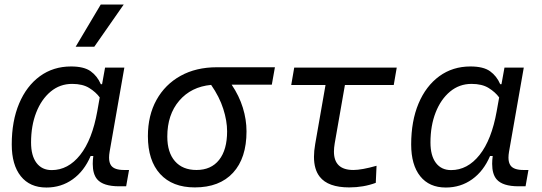

<svg xmlns="http://www.w3.org/2000/svg" viewBox="-20 -815 2384 845"><path d="M429.2 -444.3 442.4 -517.6H527.3L462.4 -147Q460 -132.8 460 -121.1Q460 -99.1 469.2 -86.4Q483.4 -66.9 525.9 -66.9H547.9L535.2 4.9H504.4Q434.1 4.9 407.7 -25.9Q388.2 -48.8 388.2 -93.8Q388.2 -109.9 390.6 -128.4H378.9Q350.6 -62 300 -25.9Q249.5 10.3 184.1 10.3Q111.3 10.3 71.5 -39.6Q31.7 -89.4 31.7 -179.2Q31.7 -282.2 64.2 -359.4Q96.7 -436.5 155.5 -479.5Q214.4 -522.5 292.5 -522.5Q349.6 -522.5 378.9 -501.5Q408.2 -480.5 423.8 -444.3ZM297.4 -445.8Q243.7 -445.8 202.9 -411.9Q162.1 -377.9 139.4 -319.8Q116.7 -261.7 116.7 -188Q116.7 -129.9 140.6 -98.1Q164.6 -66.4 207.5 -66.4Q279.8 -66.4 332.8 -133.1Q385.7 -199.7 408.2 -325.7L418.9 -386.2Q401.9 -409.7 372.8 -427.7Q343.8 -445.8 297.4 -445.8ZM313 -609.4 423.3 -794.9H524.4L395 -609.4Z M837.4 9.8Q738.8 9.8 684.8 -49.3Q630.9 -108.4 630.9 -215.8Q630.9 -307.1 668.7 -375.2Q706.5 -443.4 774.7 -481.2Q842.8 -519 934.1 -519H1189.9L1176.3 -442.4H999.5Q1032.7 -393.1 1048.8 -340.8Q1064.9 -288.6 1064.9 -236.8Q1064.9 -119.1 1005.6 -54.7Q946.3 9.8 837.4 9.8ZM909.2 -441.4Q821.3 -433.1 768.8 -371.8Q716.3 -310.5 716.3 -213.9Q716.3 -144 750 -105.5Q783.7 -66.9 844.7 -66.9Q909.2 -66.9 944.3 -111.3Q979.5 -155.8 979.5 -236.8Q979.5 -283.2 962.6 -335.9Q945.8 -388.7 909.2 -441.4Z M1517.1 9.8Q1423.8 9.8 1387.2 -37.1Q1361.8 -69.3 1361.8 -125Q1361.8 -150.4 1367.2 -181.2L1412.6 -440.9H1261.7L1274.9 -517.6H1726.1L1712.9 -440.9H1498L1453.1 -184.1Q1449.7 -164.1 1449.7 -147.9Q1449.7 -66.9 1535.2 -66.9Q1571.8 -66.9 1637.2 -85.4L1633.8 -10.3Q1579.6 9.8 1517.1 9.8Z M2187 -444.3 2200.2 -517.6H2285.2L2220.2 -147Q2217.8 -132.8 2217.8 -121.1Q2217.8 -99.1 2227.1 -86.4Q2241.2 -66.9 2283.7 -66.9H2305.7L2293 4.9H2262.2Q2191.9 4.9 2165.5 -25.9Q2146 -48.8 2146 -93.8Q2146 -109.9 2148.4 -128.4H2136.7Q2108.4 -62 2057.9 -25.9Q2007.3 10.3 1941.9 10.3Q1869.1 10.3 1829.3 -39.6Q1789.6 -89.4 1789.6 -179.2Q1789.6 -282.2 1822 -359.4Q1854.5 -436.5 1913.3 -479.5Q1972.2 -522.5 2050.3 -522.5Q2107.4 -522.5 2136.7 -501.5Q2166 -480.5 2181.6 -444.3ZM2055.2 -445.8Q2001.5 -445.8 1960.7 -411.9Q1919.9 -377.9 1897.2 -319.8Q1874.5 -261.7 1874.5 -188Q1874.5 -129.9 1898.4 -98.1Q1922.4 -66.4 1965.3 -66.4Q2037.6 -66.4 2090.6 -133.1Q2143.6 -199.7 2166 -325.7L2176.8 -386.2Q2159.7 -409.7 2130.6 -427.7Q2101.6 -445.8 2055.2 -445.8Z"/></svg>

Font: CaskaydiaCove NFP SemiLight
Style: Italic
Weight: 350
Italic angle: -10°
Designer: Aaron Bell
Foundry: Saja Typeworks
Version: Version 2111.001; VTT 6.35;Nerd Fonts 3.1.1